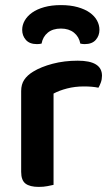

<svg xmlns="http://www.w3.org/2000/svg" viewBox="-20 -726 437 753"><path d="M190 -1Q181 1 166 4Q151 7 132 7Q97 7 80 -6Q63 -19 63 -52V-369Q63 -395 75 -413Q87 -431 110 -445Q141 -464 186.5 -476Q232 -488 285 -488Q380 -488 380 -429Q380 -415 375.5 -402.5Q371 -390 366 -382Q343 -387 309 -387Q274 -387 243 -379Q212 -371 190 -359ZM219 -614Q187 -614 167.5 -598Q148 -582 143 -555Q138 -554 134 -553.5Q130 -553 125 -553Q96 -553 81.5 -569.5Q67 -586 67 -609Q67 -628 77 -645.5Q87 -663 106 -676.5Q125 -690 153.5 -698Q182 -706 219 -706Q256 -706 284.5 -698Q313 -690 332 -676.5Q351 -663 360.5 -645.5Q370 -628 370 -609Q370 -586 355.5 -569.5Q341 -553 312 -553Q305 -553 295 -555Q290 -582 270 -598Q250 -614 219 -614Z"/></svg>

Font: Baloo 2 SemiBold
Style: Regular
Weight: 600
Designer: Sarang Kulkarni and Ek Type
Foundry: Ek Type
Version: Version 1.640;hotconv 1.0.111;makeotfexe 2.5.65597; ttfautoh